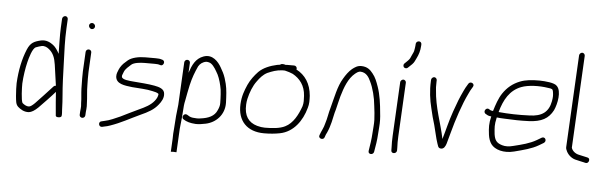

<svg xmlns="http://www.w3.org/2000/svg" viewBox="-54 -937 4183 1319"><g transform="rotate(5 2037.5 -278.0)"><path d="M330.4 -199C324.4 -199 319.3 -197 315.1 -193L301.3 -178C276.1 -150.6 227 -96.9 197.5 -67C180.6 -50.3 167.9 -41.7 159.1 -41C138.4 -39.5 123.1 -51.9 112.2 -61C101.6 -80.4 98.6 -166.7 99.2 -194C101.7 -242.4 110.5 -300.5 121 -343C128.2 -371.5 146.4 -440.9 170.6 -450C184.2 -455.3 196.7 -459.3 208.2 -462C230.2 -466.7 247.6 -456.2 260.4 -446C290.4 -421.9 303 -390.3 310 -343C316.6 -292.2 323.1 -248.8 330.4 -199ZM332.6 -661 329.4 -600C326.7 -548.3 329.5 -468.1 330 -419C318.4 -440.7 304.4 -463.2 286 -477C265.6 -492.3 238.5 -507.2 202.2 -500C155.6 -489 130.3 -478.4 109.5 -429C81.3 -361.5 64.8 -282.5 60.1 -193C59.6 -169.7 60.7 -140.3 63.5 -105C67.2 -70.7 67.3 -48.6 84.7 -32C102.3 -16.4 127.7 0.5 161.1 -2C179.2 -4 200.2 -16.7 224.1 -40C255.9 -72.2 308.5 -126.8 334.2 -157C336.6 -125 336.6 -125 339.5 -85C343.9 -40.5 344.9 -22.8 347.6 7C349.7 18.9 387 18.7 387.8 4C390.4 -10.6 387.4 -24.7 387.1 -39.5C385.4 -115.4 377.9 -161.8 374.8 -245L370.8 -359C367.9 -441.4 364 -516 368.4 -600L371.6 -661C372.2 -671.6 364.3 -681 353.7 -681C343.1 -681 333.2 -671.6 332.6 -661Z M513.5 -448 506.4 -313C504.7 -279.8 506.5 -248.4 506.5 -219C506.4 -184 509.5 -154.6 512.4 -121.5C513.5 -108.4 512.9 -84 514.9 -74C514.6 -69 514.6 -69 514.1 -59C513 -51.7 512.3 -44.7 512 -38L510.7 -14C510.2 -3.4 519.2 5 529.7 5C540.3 5 549.2 -3.4 549.7 -14L551 -38C551.3 -44 552 -50.3 553 -57C553.6 -69 553.6 -69 554 -77C553.4 -77.7 553.1 -84.3 553.1 -97C552.3 -140.1 545.5 -177 545.6 -222C545.6 -250 543.7 -281.2 545.4 -313L552.5 -448C553 -458.6 544 -467 533.5 -467C522.9 -467 514 -458.6 513.5 -448ZM521.1 -631C520.5 -619.9 530.8 -608 542.4 -608C553.6 -608 562.3 -616.2 562.9 -627.5C563.5 -638.8 552.8 -650 541.6 -650C530.6 -650 521.6 -641.9 521.1 -631Z M1045.1 -440C1036.3 -442.2 1026.8 -446 1017.4 -446C1009.4 -446 1002.7 -446.3 997.4 -447H926.4C879.7 -447 831.9 -436.6 806.7 -415C801.8 -409.7 796.2 -404.7 790 -400C774.5 -387.7 758.1 -366.4 750.2 -347C743.9 -330.7 737.4 -319.3 737.7 -299C740.7 -246.7 799.8 -241.5 853.3 -235C898.4 -231.2 956.1 -229.7 994.5 -220C1010 -216.9 1029.7 -212.5 1037.7 -204C1036.7 -185.6 1027.8 -169.5 1016.1 -155C991.6 -124.4 955.8 -106 911.5 -86C864.7 -64.3 830.2 -46.4 790.4 -27C755.2 -12.2 722.4 5.1 682.3 13L665.1 17C640 20.1 645.4 58.1 670.1 55L687.3 51C699.4 49 711.9 45.7 724.9 41C799.9 15 852.8 -16.7 926.7 -51C977.4 -73.5 1017.2 -95.1 1045.9 -132C1062.5 -152.1 1078.9 -178.8 1075.9 -208C1074.3 -242.4 1037.4 -252.4 1004.5 -258.5C962.2 -266.4 906.6 -270 858.4 -274C834.3 -276.1 775.6 -279.1 776.8 -302C776.4 -306.7 776.9 -310.3 778.4 -313L786.5 -334C795.2 -356.6 816.6 -372.1 832.3 -387C849.4 -403.3 892.4 -408 924.4 -408H994.4C1002.3 -407.3 1009 -407 1014.3 -407C1019.3 -407 1026.2 -404.3 1031.1 -403C1052.5 -393.6 1068.9 -430.9 1045.1 -440Z M1194.8 -436 1179.4 -142C1172.8 -90.7 1168.1 -39.3 1165.1 18L1164.7 24C1163.4 36.7 1162.5 48.3 1161.9 59C1161.9 71 1161.7 82.7 1161.1 94C1159.5 124 1157.9 154 1156.4 184L1175.4 183C1178.1 183 1195.3 184.9 1195.4 184L1203.9 21C1206.3 -3.3 1209.2 -31.5 1212 -57C1213.4 -84.6 1216.7 -108.7 1218.3 -140C1219.6 -152 1221.6 -163.3 1224.1 -174C1230.5 -213.2 1238.4 -245.7 1245.9 -284C1258.6 -338.4 1272.5 -373.3 1291.8 -416C1302.5 -435.4 1321.3 -449.5 1345.7 -453C1356.3 -453 1370.7 -449.9 1378.3 -444C1400.6 -428.6 1416.9 -396.2 1430.5 -372C1443.7 -344.9 1454.8 -304.4 1460.2 -271C1461.5 -257 1461.5 -257 1463.1 -239.5C1464.9 -219.1 1464.8 -199.3 1465.4 -180C1466.5 -161.6 1459.3 -142.7 1452.8 -129C1435.1 -85.8 1392.7 -68.5 1340.2 -62C1322 -58.1 1304.3 -60.6 1286.2 -62C1268.2 -63.8 1257.3 -71.8 1246.1 -79C1224.4 -91.8 1203.8 -57.1 1224.4 -45C1247.2 -30.2 1271.3 -23.5 1309.1 -21C1331.4 -19.6 1358.9 -25.4 1378.5 -29C1447.7 -43.4 1506.2 -100.6 1504.6 -184C1502.8 -231.2 1501.3 -274.2 1491.5 -314L1480.5 -353C1469.9 -384.2 1461.7 -396.9 1447.2 -423C1426.7 -459.6 1384.5 -509.7 1323 -487.5C1269.7 -468.2 1249.1 -422.7 1230.2 -367L1233.8 -436C1234.4 -446.6 1225.4 -455 1214.8 -455C1204.3 -455 1195.4 -446.6 1194.8 -436Z M1885.1 -440C1887.1 -440 1889.4 -439.7 1892 -439C1909.3 -434.6 1928.6 -429.3 1944.1 -422C1993.7 -394.5 2030.4 -349.4 2034.6 -278C2035.7 -250.8 2037.9 -232.7 2030.8 -207C2009.5 -146.5 1977.8 -85.2 1924.1 -59C1889.1 -41 1836.7 -37 1784.9 -37C1768.3 -37 1750.4 -39.7 1731.4 -45C1670.8 -62.6 1639.6 -106.9 1643.7 -184.5C1644.4 -198.2 1646.1 -211 1648.7 -223C1659.4 -269.8 1677 -315.4 1702.3 -349C1721.1 -375.1 1740.7 -398.2 1769.6 -413C1802.5 -427 1829.2 -437.4 1869.1 -440ZM1949.2 -480H1899.2C1896.5 -480 1893.8 -479.7 1891.1 -479C1877.6 -482.9 1862.7 -487.1 1852 -477C1845.3 -476.3 1838.6 -475.3 1831.8 -474C1783.8 -463.5 1737.9 -445 1706.7 -414C1681.2 -387.2 1657.3 -356 1640.8 -320C1622.3 -277.7 1607.6 -239.5 1604.6 -184C1598.5 -67.5 1666.3 2 1782.9 2C1821.3 2 1860.4 -1.4 1892.4 -8C1985 -26.3 2043 -107.8 2067.4 -198C2076.4 -226.9 2075.1 -250.8 2073.8 -282C2066.8 -365.5 2028 -422.6 1966.8 -454C1967.6 -456.7 1968 -458.7 1968.1 -460C1968.7 -470.6 1959.7 -480 1949.2 -480Z M2200.4 -7C2204.6 -20.8 2208.6 -30.9 2215.3 -43C2226 -66.7 2232.3 -87.2 2239.5 -115C2247.2 -144.2 2251 -173.7 2260.6 -203C2267.2 -227.9 2276 -270.2 2283.5 -296C2302.2 -360.4 2325.5 -423.4 2370.1 -460C2381.3 -468.1 2391.6 -478.7 2409 -477.5C2446.7 -474.8 2464.9 -446 2477.9 -417C2499.4 -374.1 2515.9 -309.3 2521.2 -251C2525.4 -215.5 2528.9 -192.3 2530.2 -156C2531.3 -127.8 2526.9 -93.1 2525.4 -65C2523.1 -21.9 2516.3 20.1 2509.9 59C2505.2 85.3 2543.5 86.8 2547.7 63C2554.8 23 2562 -18.4 2564.4 -64C2565.1 -78.7 2566.3 -94 2567.8 -110C2570.9 -143.7 2569.5 -177.4 2565.8 -206C2560.6 -267.7 2551.8 -332.1 2533.6 -384C2520.7 -420.8 2510.6 -447.7 2489.8 -473C2471.4 -496.9 2450.4 -515 2412.1 -516.5C2382.2 -517.6 2364.4 -503.3 2346.7 -490C2324.1 -470.8 2307 -446.3 2291 -419C2256.9 -363.7 2242.8 -283.9 2223.1 -212C2212 -175.3 2208.2 -138 2196.4 -103C2189.7 -72.3 2173.6 -47.3 2164 -19C2154 4.3 2192.4 16.6 2200.4 -7Z M2684.5 -430 2665.1 -59C2663.6 -30 2663.3 -1.3 2664.7 24L2664.8 42C2663.5 66.9 2702.6 65.5 2703.9 40L2703.9 21C2702.4 -4 2702.6 -30.7 2704.1 -59L2723.5 -430C2724 -439.5 2714.6 -449 2705 -449C2695.4 -449 2685 -439.5 2684.5 -430ZM2715.2 -528C2720.8 -528 2725.4 -530 2729 -534L2737.4 -542C2743.7 -547.3 2750 -553.3 2756.3 -560C2770.6 -574.7 2773.3 -585.5 2782.7 -604C2795.1 -628.5 2804.4 -656 2806.2 -691L2806.7 -701C2807.3 -711.6 2799.3 -720 2788.7 -720C2778.2 -720 2768.3 -711.6 2767.7 -701L2767.2 -691C2766.5 -678 2764.4 -671.2 2762.5 -658C2762.2 -653.3 2760.6 -647.7 2757.6 -641C2752 -627.7 2743.3 -611.8 2738.4 -599C2732.5 -588.4 2720.5 -577.2 2711.8 -569L2703.4 -561C2699.2 -557.7 2697 -553.2 2696.7 -547.5C2696.1 -536.2 2703.9 -528 2715.2 -528Z M2894.3 -464 2893.9 -456C2890.4 -390 2898.9 -326.3 2913.2 -270C2922 -232.2 2932.7 -188.3 2943.2 -157C2954.4 -117.4 2962.6 -70.9 2975.7 -33C2982.2 -18.6 2981.2 -1.3 3001.5 0.5C3023.8 2.5 3033.2 -19.2 3038.9 -36C3046.5 -61.1 3051.7 -80.6 3059.9 -112C3084.2 -204 3121.1 -316 3158.5 -392C3166.1 -408.7 3172.4 -420.7 3177.4 -428L3185.1 -441C3199 -463.2 3165 -480.6 3152.1 -460L3144.4 -447C3138.6 -438.3 3131.6 -425.3 3123.4 -408C3100 -358.8 3086 -323.1 3064.1 -260C3038.2 -185.4 3028.2 -134.5 3007.5 -66C2986 -174.4 2942.1 -274.6 2934 -400C2932.6 -411.3 2932.1 -422.3 2932.7 -433C2932.6 -443.7 2932.7 -451.3 2932.9 -456L2933.3 -464C2933.9 -474.3 2925 -484 2914.9 -484C2904.7 -484 2894.9 -474.3 2894.3 -464Z M3375.9 -284C3399.9 -371.4 3438.7 -438.7 3515 -468C3563.2 -486.5 3639.1 -488.8 3699.1 -479C3726 -475.8 3732.9 -474.7 3735.8 -455C3739.4 -430.7 3739.7 -419.7 3734.4 -390C3720.7 -314.7 3674.8 -281 3588.6 -279C3516 -275.7 3443.4 -277.5 3375.9 -284ZM3366.9 -246C3381.5 -244 3400.4 -242.7 3423.7 -242C3479.4 -239.2 3528.8 -237.4 3587.6 -240C3674.6 -243.6 3723.3 -270.1 3754.3 -330C3775.2 -375.4 3793.2 -463.8 3758.1 -498C3740.4 -518.2 3678.8 -522.8 3637.5 -524C3585.6 -524 3541.2 -520.3 3501.9 -504.5C3454.5 -485.5 3418 -455.7 3388.6 -412C3365.5 -377.3 3350.7 -333 3337.1 -288C3333.8 -288.7 3330.8 -289 3328.1 -289C3319 -290.3 3316 -293 3310.6 -297C3290.4 -312 3267.8 -280.7 3285.9 -265C3296.7 -258 3306.6 -251.8 3323.1 -250H3328.1C3315.8 -195.9 3317.4 -173.8 3323.4 -123C3326.8 -97.7 3334.4 -76.7 3346.1 -60C3372.1 -23.7 3435.1 -5.1 3505.2 -23C3568.2 -39.5 3623.9 -52.6 3672.2 -81L3704.2 -100C3725.9 -114.9 3709.1 -146.8 3686 -134L3654 -115C3608.2 -88.4 3557.2 -75.8 3497.2 -61C3467.4 -53 3441.7 -52.3 3420.1 -59C3380.6 -70.6 3368.1 -89.2 3361.8 -130C3357.2 -176.7 3354.7 -193 3365.7 -242C3365.7 -242.7 3366.1 -244 3366.9 -246Z M3892.7 -720 3859.4 -84C3859 -76 3861.8 -66.3 3867.9 -55C3881.1 -29.2 3907.1 -7.1 3940.1 -2C3954.7 0.9 3973.4 6.6 3988.5 9L4000.4 12C4024.9 18.2 4034.7 -22.6 4011.4 -26L3998.5 -29C3983.9 -31.5 3963.9 -37.3 3949.1 -40C3925.9 -45.2 3904.6 -62 3898.4 -84L3931.7 -720C3932.3 -730.3 3923.4 -740 3913.3 -740C3903.1 -740 3893.3 -730.3 3892.7 -720Z"/></g></svg>

Font: Just Breathe
Style: Obl1
Weight: 400
Foundry: Cannot Into Space Fonts
Version: Version 0.72